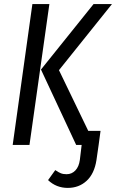

<svg xmlns="http://www.w3.org/2000/svg" viewBox="-20 -708 567 938"><path d="M138.2 -688H221.2L124 0H42ZM268.1 -365.2 411.1 -68.8H471.2L461.9 0L451.2 74.2Q440.9 140.6 403.3 175.3Q365.7 210 311 210Q254.9 210 214.8 171.9L250 123Q265.6 133.8 277.1 138.4Q288.6 143.1 305.2 143.1Q330.6 143.1 348.1 124.8Q365.7 106.4 370.1 73.2L378.9 0H352.1L180.2 -368.2L437 -688H526.9Z"/></svg>

Font: Fira Sans Compressed Book
Style: Italic
Weight: 350
Width: 3
Italic angle: -8°
Designer: Carrois Corporate & Edenspiekermann AG
Foundry: Carrois Corporate GbR & Edenspiekermann AG
Version: Version 4.203;PS 004.203;hotconv 1.0.88;makeotf.lib2.5.64775